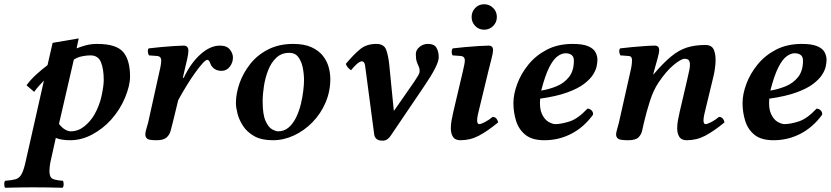

<svg xmlns="http://www.w3.org/2000/svg" viewBox="-59 -651 3916 905"><path d="M62 110 148 -271Q137 -260 124 -245.5Q111 -231 102 -218L66 -249Q84 -274 110 -298Q136 -322 165 -344L189 -449L312 -470L302 -423Q322 -431 346 -437.5Q370 -444 399 -444Q489 -444 521.5 -406Q554 -368 554 -290Q554 -248 530.5 -191Q507 -134 464 -86Q426 -44 375.5 -17Q325 10 272 10Q253 10 235.5 7.5Q218 5 204 -1L180 107Q177 120 175.5 133Q174 146 174 155Q174 185 189.5 192Q205 199 237 201Q241 205 241 217Q241 229 236 234Q199 233 161.5 232.5Q124 232 96 232Q73 232 37.5 232.5Q2 233 -35 234Q-39 229 -39 217Q-39 205 -34 201Q-4 199 14 194Q32 189 42.5 170Q53 151 62 110ZM430 -274Q430 -325 417 -357.5Q404 -390 367 -390Q348 -390 327 -385.5Q306 -381 289 -370L219 -67Q233 -49 247.5 -40.5Q262 -32 274 -32Q309 -32 338 -55Q367 -78 386 -111Q410 -153 420 -200Q430 -247 430 -274Z M803 -285 807 -284Q840 -354 886 -395Q932 -436 977 -436Q1010 -436 1024.5 -417.5Q1039 -399 1039 -380Q1039 -356 1024 -336.5Q1009 -317 985 -317Q958 -317 942 -335Q936 -341 931 -355Q926 -369 918 -369Q911 -369 895.5 -352Q880 -335 860 -307Q840 -279 819.5 -245.5Q799 -212 781 -179L755 -72Q750 -52 745 -33.5Q740 -15 725.5 -2.5Q711 10 679 10Q643 10 634.5 2.5Q626 -5 626 -17Q626 -29 630.5 -42.5Q635 -56 639 -72L693 -316Q698 -337 699.5 -348.5Q701 -360 701 -367Q701 -375 696.5 -380.5Q692 -386 683 -387L643 -390Q639 -397 638 -407Q637 -417 642 -423Q666 -426 698.5 -429Q731 -432 761 -434Q791 -436 807 -436Q829 -436 829 -411Q829 -398 823.5 -373.5Q818 -349 811 -320Z M1053 -165Q1053 -210 1070 -258.5Q1087 -307 1120.5 -349.5Q1154 -392 1205 -418Q1256 -444 1323 -444Q1375 -444 1409 -428.5Q1443 -413 1462.5 -388.5Q1482 -364 1490 -335Q1498 -306 1498 -279Q1498 -220 1475.5 -167.5Q1453 -115 1414 -75Q1375 -35 1326.5 -12.5Q1278 10 1227 10Q1173 10 1139 -9.5Q1105 -29 1086.5 -57.5Q1068 -86 1060.5 -115.5Q1053 -145 1053 -165ZM1179 -173Q1179 -112 1192.5 -81.5Q1206 -51 1223.5 -41.5Q1241 -32 1252 -32Q1281 -32 1302 -50.5Q1323 -69 1337 -98Q1351 -127 1359 -160Q1367 -193 1370.5 -223Q1374 -253 1374 -272Q1374 -303 1368 -332.5Q1362 -362 1347 -382Q1332 -402 1304 -402Q1268 -402 1243.5 -379Q1219 -356 1205 -320Q1191 -284 1185 -245Q1179 -206 1179 -173Z M1797 -131 1799 -130 1893 -265Q1907 -286 1913 -296.5Q1919 -307 1919 -317Q1919 -329 1914.5 -338Q1910 -347 1905.5 -360Q1901 -373 1901 -396Q1901 -415 1918 -429.5Q1935 -444 1958 -444Q1988 -444 1998.5 -425.5Q2009 -407 2009 -381Q2009 -345 1940 -244L1783 -12Q1776 -1 1766.5 5.5Q1757 12 1745 12Q1725 12 1716 4Q1707 -4 1705 -16L1662 -341Q1659 -362 1647 -362Q1637 -362 1621.5 -348Q1606 -334 1596 -320Q1577 -332 1571 -350Q1609 -395 1639 -419.5Q1669 -444 1715 -444Q1752 -444 1762 -414.5Q1772 -385 1776 -344Z M2244 -320 2199 -134Q2196 -123 2193 -108.5Q2190 -94 2190 -83Q2190 -66 2200 -66Q2208 -66 2226.5 -75.5Q2245 -85 2263 -100Q2274 -100 2280.5 -92.5Q2287 -85 2289 -74Q2239 -33 2198.5 -11.5Q2158 10 2111 10Q2086 10 2076 -6Q2066 -22 2066 -46Q2066 -64 2069.5 -84Q2073 -104 2078 -125L2123 -316Q2128 -337 2130 -348.5Q2132 -360 2132 -367Q2132 -375 2127.5 -380.5Q2123 -386 2114 -387L2074 -390Q2070 -397 2070 -407Q2070 -417 2075 -423Q2099 -426 2132.5 -429Q2166 -432 2197 -434Q2228 -436 2244 -436Q2265 -436 2265 -415Q2265 -402 2258 -375.5Q2251 -349 2244 -320ZM2164 -571Q2164 -596 2181 -613.5Q2198 -631 2223 -631Q2248 -631 2265.5 -613.5Q2283 -596 2283 -571Q2283 -546 2265.5 -528.5Q2248 -511 2223 -511Q2198 -511 2181 -528.5Q2164 -546 2164 -571Z M2757 -369Q2757 -358 2753.5 -339.5Q2750 -321 2736.5 -299.5Q2723 -278 2694.5 -256Q2666 -234 2615.5 -215.5Q2565 -197 2487 -186Q2483 -140 2495.5 -113.5Q2508 -87 2526.5 -76.5Q2545 -66 2559 -66Q2586 -66 2625.5 -78.5Q2665 -91 2710 -139Q2721 -139 2729.5 -130.5Q2738 -122 2736 -110Q2693 -51 2634 -20.5Q2575 10 2507 10Q2449 10 2417.5 -15.5Q2386 -41 2373.5 -81.5Q2361 -122 2361 -165Q2361 -207 2379 -255.5Q2397 -304 2432 -347Q2467 -390 2519 -417Q2571 -444 2640 -444Q2688 -444 2713.5 -433Q2739 -422 2748 -404.5Q2757 -387 2757 -369ZM2646 -365Q2646 -384 2635 -392Q2624 -400 2607 -400Q2588 -400 2568 -385Q2548 -370 2529 -332Q2510 -294 2492 -224Q2529 -230 2564.5 -244.5Q2600 -259 2623 -288Q2646 -317 2646 -365Z M3145 -125 3180 -275Q3186 -300 3190.5 -322.5Q3195 -345 3191.5 -359.5Q3188 -374 3168 -374Q3152 -374 3117 -345.5Q3082 -317 3045 -262Q3021 -226 3005 -176.5Q2989 -127 2976 -72Q2972 -55 2968 -36Q2964 -17 2950.5 -3.5Q2937 10 2902 10Q2863 10 2854 2.5Q2845 -5 2845 -17Q2845 -25 2849.5 -41Q2854 -57 2858 -72L2914 -321Q2918 -339 2919 -349.5Q2920 -360 2920 -367Q2920 -375 2917 -380.5Q2914 -386 2905 -387L2865 -390Q2861 -397 2860 -407Q2859 -417 2864 -423Q2888 -426 2920 -429Q2952 -432 2981.5 -434Q3011 -436 3027 -436Q3048 -436 3048 -415Q3048 -402 3040.5 -375.5Q3033 -349 3025 -320L3020 -301L3021 -300Q3067 -354 3104 -384.5Q3141 -415 3179 -427Q3217 -439 3266 -439Q3297 -439 3306.5 -414.5Q3316 -390 3313.5 -354Q3311 -318 3302 -283L3266 -134Q3263 -123 3260 -108.5Q3257 -94 3257 -83Q3257 -66 3267 -66Q3275 -66 3293.5 -75.5Q3312 -85 3330 -100Q3341 -100 3347.5 -92.5Q3354 -85 3356 -74Q3306 -33 3265.5 -11.5Q3225 10 3178 10Q3153 10 3143 -6Q3133 -22 3133 -46Q3133 -64 3136.5 -84Q3140 -104 3145 -125Z M3837 -369Q3837 -358 3833.5 -339.5Q3830 -321 3816.5 -299.5Q3803 -278 3774.5 -256Q3746 -234 3695.5 -215.5Q3645 -197 3567 -186Q3563 -140 3575.5 -113.5Q3588 -87 3606.5 -76.5Q3625 -66 3639 -66Q3666 -66 3705.5 -78.5Q3745 -91 3790 -139Q3801 -139 3809.5 -130.5Q3818 -122 3816 -110Q3773 -51 3714 -20.5Q3655 10 3587 10Q3529 10 3497.5 -15.5Q3466 -41 3453.5 -81.5Q3441 -122 3441 -165Q3441 -207 3459 -255.5Q3477 -304 3512 -347Q3547 -390 3599 -417Q3651 -444 3720 -444Q3768 -444 3793.5 -433Q3819 -422 3828 -404.5Q3837 -387 3837 -369ZM3726 -365Q3726 -384 3715 -392Q3704 -400 3687 -400Q3668 -400 3648 -385Q3628 -370 3609 -332Q3590 -294 3572 -224Q3609 -230 3644.5 -244.5Q3680 -259 3703 -288Q3726 -317 3726 -365Z"/></svg>

Font: Libertinus Serif SemiBold
Style: Italic
Weight: 600
Italic angle: -11.5°
Designer: Philipp H. Poll, Khaled Hosny
Foundry: Caleb Maclennan
Version: Version 7.051;RELEASE